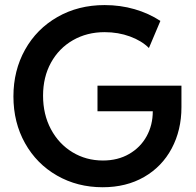

<svg xmlns="http://www.w3.org/2000/svg" viewBox="-20 -748 791 775"><path d="M34.2 -358.9Q34.2 -463.4 81.1 -547.4Q127.9 -631.3 211.9 -679.4Q295.9 -727.5 402.3 -727.5Q465.8 -727.5 523.2 -710.9Q580.6 -694.3 627.4 -663.6L581.1 -554.2Q551.8 -583.5 504.6 -600.8Q457.5 -618.2 402.3 -618.2Q331.1 -618.2 274.4 -585.7Q217.8 -553.2 185.8 -495.1Q153.8 -437 153.8 -361.8Q153.8 -286.1 185.5 -226.6Q217.3 -167 272.5 -133.5Q327.6 -100.1 395.5 -100.1Q455.6 -100.1 501.2 -126.5Q546.9 -152.8 571.8 -198Q596.7 -243.2 596.7 -298.8H373.5V-402.3H712.4V-315.4Q712.4 -222.7 673.1 -148.9Q633.8 -75.2 561.8 -33.7Q489.7 7.8 394.5 7.8Q292.5 7.8 210.2 -39.3Q127.9 -86.4 81.1 -169.9Q34.2 -253.4 34.2 -358.9Z"/></svg>

Font: Reddit Sans SemiBold
Style: Regular
Weight: 600
Designer: Stephen Hutchings
Foundry: Reddit
Version: Version 1.013